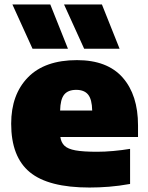

<svg xmlns="http://www.w3.org/2000/svg" viewBox="-20 -828 662 859"><path d="M380.5 11Q196.5 11 113.2 -57.8Q30 -126.5 30 -274.5Q30 -405 105.2 -482Q180.5 -559 324.5 -559Q460 -559 528.8 -481Q597.5 -403 597.5 -267V-215H250Q253.5 -190.5 268.5 -176Q283.5 -161.5 318 -155.2Q352.5 -149 414.5 -149Q448 -149 487 -152.5Q526 -156 562 -162V-5Q512 4 467.2 7.5Q422.5 11 380.5 11ZM321 -426Q284.5 -426 267.2 -404.8Q250 -383.5 249 -333.5H392.5Q391.5 -383.5 374.2 -404.8Q357 -426 321 -426ZM356.5 -610 266.5 -808H436L515 -610ZM125.5 -610 35.5 -808H205L284 -610Z"/></svg>

Font: Encode Sans Semi Expanded Black
Style: Regular
Weight: 900
Width: 6
Designer: Multiple Designers
Foundry: Impallari Type
Version: Version 3.000; ttfautohint (v1.8.3) -l 8 -r 50 -G 200 -x 14 